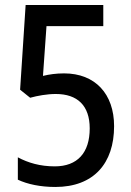

<svg xmlns="http://www.w3.org/2000/svg" viewBox="-20 -734 520 764"><path d="M235 -442C203 -442 176 -438 151 -432L165 -630H391V-714H82L60 -377L100 -345C129 -353 167 -360 202 -360C288 -360 337 -314 337 -223C337 -126 288 -72 198 -72C140 -72 92 -86 51 -108V-19C89 -1 141 10 200 10C353 10 434 -84 434 -232C434 -360 359 -442 235 -442Z"/></svg>

Font: Noto Sans Sinhala Condensed Medium
Style: Regular
Weight: 500
Width: 3
Designer: Jelle Bosma - Monotype Design Team
Foundry: Monotype Imaging Inc.
Version: Version 2.006